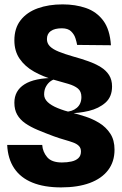

<svg xmlns="http://www.w3.org/2000/svg" viewBox="-20 -826 542 855"><path d="M252 8.5Q177 8.5 124.5 -12.8Q72 -34 43.5 -76.2Q15 -118.5 12 -180.5H168Q170 -150 190 -126.2Q210 -102.5 255.5 -102.5Q279 -102.5 298.2 -106.8Q317.5 -111 329 -121.8Q340.5 -132.5 340.5 -151.5Q340.5 -167 331.2 -176.2Q322 -185.5 305.5 -191.5Q289 -197.5 266.8 -203.8Q244.5 -210 218.5 -219.5Q179.5 -234 147.5 -247.5Q115.5 -261 92.2 -277.2Q69 -293.5 56.5 -315.5Q44 -337.5 44 -368.5Q44 -422 89 -450.5Q134 -479 224.5 -479L232 -474Q221 -474.5 208 -466.2Q195 -458 185.8 -442.5Q176.5 -427 176.5 -405.5Q176.5 -386.5 192.2 -371.5Q208 -356.5 236.5 -344.8Q265 -333 303 -323.5Q329.5 -317 361.5 -306.5Q393.5 -296 422.8 -278Q452 -260 471 -231.2Q490 -202.5 490 -159.5Q490 -106 461.5 -68.5Q433 -31 379.8 -11.2Q326.5 8.5 252 8.5ZM284.5 -321.5 270.5 -328.5Q301.5 -328.5 322 -345.8Q342.5 -363 342.5 -394Q342.5 -419 327 -431.8Q311.5 -444.5 284.2 -452.5Q257 -460.5 221 -470.5Q172 -484.5 131.8 -507Q91.5 -529.5 67.8 -563.8Q44 -598 44 -646Q44 -700.5 71.8 -736Q99.5 -771.5 148 -789Q196.5 -806.5 259 -806.5Q316 -806.5 363 -790.2Q410 -774 439.8 -734.2Q469.5 -694.5 474 -624.5L323.5 -626Q321.5 -638 316 -655.5Q310.5 -673 296.5 -686.5Q282.5 -700 255.5 -700Q223.5 -700 206.2 -687.8Q189 -675.5 189 -652Q189 -633 202.2 -619.8Q215.5 -606.5 241.5 -596Q267.5 -585.5 305.5 -574.5Q342 -564.5 373.5 -553.2Q405 -542 428.8 -527.2Q452.5 -512.5 465.8 -491.5Q479 -470.5 479 -441Q479 -395 449.8 -369Q420.5 -343 375.8 -332.2Q331 -321.5 284.5 -321.5Z"/></svg>

Font: Spline Sans
Style: Regular
Weight: 400
Designer: Eben Sorkin, Mirko Velimirovic
Foundry: Sorkin Type
Version: Version 1.001